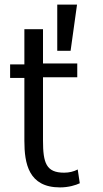

<svg xmlns="http://www.w3.org/2000/svg" viewBox="-20 -807 446 835"><path d="M327 -10C310 -2 279 8 241 8C104 8 86 -96 86 -195V-468H24V-527H86V-680H167V-531H316V-471H167V-196C167 -98 181 -56 259 -56C281 -56 301 -61 318 -70ZM229 -787H315L287 -586H229Z"/></svg>

Font: Repo Regular
Style: Regular
Weight: 400
Designer: Stefan Peev
Foundry: Context Ltd
Version: Version 1.502